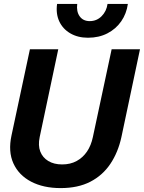

<svg xmlns="http://www.w3.org/2000/svg" viewBox="-20 -950 736 982"><path d="M290 12Q202 12 139 -21Q76 -54 48.5 -114.5Q21 -175 39 -258L133 -698H278L183 -249Q174 -206 186 -175Q198 -144 227 -126.5Q256 -109 298 -109Q340 -109 372 -126.5Q404 -144 425 -175Q446 -206 455 -249L551 -698H696L601 -249Q584 -171 544.5 -112Q505 -53 442 -20.5Q379 12 290 12ZM430 -757Q378 -757 339.5 -779.5Q301 -802 283 -841Q265 -880 272 -930H375Q370 -891 387.5 -866.5Q405 -842 439 -842Q475 -842 500 -867.5Q525 -893 530 -930H634Q627 -880 600 -841Q573 -802 529.5 -779.5Q486 -757 430 -757Z"/></svg>

Font: Azeret Mono Thin SemiBold
Style: Italic
Weight: 600
Italic angle: -12°
Version: Version 1.002